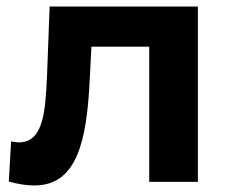

<svg xmlns="http://www.w3.org/2000/svg" viewBox="-20 -557 703 588"><path d="M7 -1C36 7 62 11 85 11C216 11 246 -125 255 -317L260 -414H437V0H586V-537H132L124 -324C119 -219 114 -121 38 -121C31 -121 23 -122 14 -124Z"/></svg>

Font: Montserrat-Alt1
Style: Bold
Weight: 700
Designer: Differentunic
Foundry: Differentunic
Version: Version 7.222